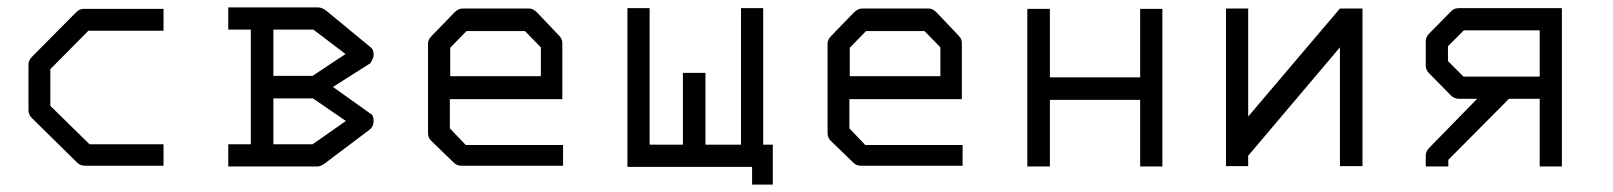

<svg xmlns="http://www.w3.org/2000/svg" viewBox="-20 -499 4360 519"><path d="M422 -475V-416H219L116 -312V-213L222 -109H422V-51H210Q197 -51 189 -59L66 -180Q57 -189 57 -201V-324Q57 -336 66 -345L186 -466Q195 -475 206 -475Z M658 -109V-419H597V-479H840Q850 -479 862 -470L982 -371Q990 -365.5 990 -351Q990 -341.5 981 -328L880 -264L981 -192Q990 -188.5 990 -172Q990 -159 981 -150L859 -58Q847 -49 838 -49H597V-109ZM826 -233H719V-109H825L915 -172ZM825 -294 914 -353 827 -419H719V-294Z M1196 -231V-152L1239 -107H1502V-51H1227Q1215 -51 1207 -59L1145 -119Q1137 -127 1137 -140V-382Q1137 -392 1147 -402L1208 -465Q1219 -476 1230 -476H1411Q1421 -476 1432 -465L1491 -403Q1500 -394 1500 -383V-231ZM1197 -293H1442V-371L1399 -415H1241L1197 -370Z M2069 -108V0H2013V-48H1676V-477H1736V-108H1826V-302H1887V-108H1983V-477H2043V-108Z M2276 -231V-152L2319 -107H2582V-51H2307Q2295 -51 2287 -59L2225 -119Q2217 -127 2217 -140V-382Q2217 -392 2227 -402L2288 -465Q2299 -476 2310 -476H2491Q2501 -476 2512 -465L2571 -403Q2580 -394 2580 -383V-231ZM2277 -293H2522V-371L2479 -415H2321L2277 -370Z M2757 -475H2818V-290H3062V-475H3122V-49H3062V-229H2818V-49H2757Z M3663 -50H3602V-371L3354 -78V-50H3294V-476H3354V-184L3602 -476H3663Z M3973 -232H3923Q3911 -232 3902 -241L3843 -301Q3834 -310 3834 -322V-387Q3834 -399 3843 -408L3904 -470Q3911 -477 3925 -477H4202V-49H4142V-232H4059L3895 -67V-49H3834V-79Q3834 -90 3844 -100ZM4142 -292V-417H3937L3894 -374V-334L3936 -292Z"/></svg>

Font: ibm3270
Style: Regular
Weight: 400
Monospace: yes
Version: Version 2.0.3